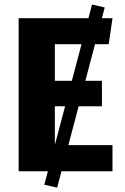

<svg xmlns="http://www.w3.org/2000/svg" viewBox="-20 -776 566 870"><path d="M180.8 60.9 397.1 -755.6 454.5 -742.1 238.9 74.4ZM64.5 -693.4H489.8L472.6 -575.6H228.6V-409.8H441.9V-294.6H228.6V-118.3H489.7V0H64.5Z"/></svg>

Font: Fira Sans Variable
Style: Regular
Weight: 400
Designer: Carrois Corporate & Edenspiekermann AG
Foundry: Carrois Corporate GbR & Edenspiekermann AG
Version: Version 4.202